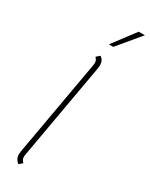

<svg xmlns="http://www.w3.org/2000/svg" viewBox="-239 -968 800 1024"><g transform="rotate(30 161.0 -456.5)"><path d="M57 -37Q57 -42 59 -56L164 -650Q165 -655 165 -663Q165 -678 151 -692L172 -710Q195 -695 195 -664Q195 -658 193 -644L88 -50Q87 -46 87 -39Q87 -22 102 -8L81 10Q57 -10 57 -37ZM284 -923H322L207 -785H180Z"/></g></svg>

Font: KoHo ExtraLight
Style: Italic
Weight: 275
Italic angle: -10°
Version: Version 1.000; ttfautohint (v1.6)